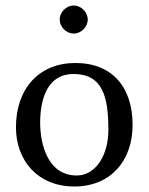

<svg xmlns="http://www.w3.org/2000/svg" viewBox="-20 -668 540 698"><path d="M38 -205C38 -85 117 10 250 10C382 10 462 -83 462 -214C462 -350 389 -439 254 -439C123 -439 38 -347 38 -205ZM247 -399C353 -399 374 -317 374 -196C374 -101 326 -30 259 -30C153 -30 126 -145 126 -222C126 -309 153 -399 247 -399ZM197 -597C197 -570 221 -546 248 -546C275 -546 299 -570 299 -597C299 -624 275 -648 248 -648C221 -648 197 -624 197 -597Z"/></svg>

Font: Libertinus Sans
Style: Regular
Weight: 400
Designer: Philipp H. Poll, Khaled Hosny
Foundry: Caleb Maclennan
Version: Version 7.050;RELEASE